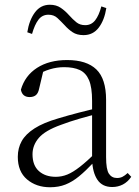

<svg xmlns="http://www.w3.org/2000/svg" viewBox="-20 -775 586 809"><path d="M191 14Q133 14 94 -19Q55 -52 55 -114Q55 -151 71.5 -180.5Q88 -210 125.5 -234Q163 -258 225 -276Q268 -289 312.5 -300.5Q357 -312 397 -321V-297Q357 -287 315.5 -275Q274 -263 237 -249Q170 -225 143.5 -194Q117 -163 117 -125Q117 -78 144 -54Q171 -30 215 -30Q240 -30 263.5 -39.5Q287 -49 316.5 -72Q346 -95 386 -134L392 -89H373Q341 -55 313 -32Q285 -9 256 2.5Q227 14 191 14ZM453 13Q411 13 390.5 -17.5Q370 -48 368 -102V-106V-350Q368 -407 355 -437.5Q342 -468 316 -480Q290 -492 250 -492Q220 -492 190 -483Q160 -474 128 -454L164 -482L145 -402Q141 -382 131 -374Q121 -366 105 -366Q74 -366 68 -397Q85 -456 136 -489Q187 -522 263 -522Q345 -522 386 -482.5Q427 -443 427 -354V-113Q427 -61 439 -43Q451 -25 473 -25Q486 -25 496 -30Q506 -35 518 -46L533 -30Q518 -8 497.5 2.5Q477 13 453 13ZM95 -639Q103 -690 127 -722.5Q151 -755 190 -755Q217 -755 236 -742Q255 -729 270 -712Q287 -693 302 -681Q317 -669 339 -669Q365 -669 381 -689.5Q397 -710 407 -748L428 -741Q420 -690 396 -658.5Q372 -627 332 -627Q304 -627 285.5 -639.5Q267 -652 253 -668Q237 -685 222 -699Q207 -713 184 -713Q158 -713 142 -692Q126 -671 115 -632Z"/></svg>

Font: Noto Serif SC
Style: Regular
Weight: 200
Designer: Ryoko NISHIZUKA 西塚涼子 (kana & ideographs); Frank Grießhammer (Latin, Greek & Cyrillic); Wenlong ZHANG 张文龙 (bopomofo); San
Foundry: Adobe
Version: Version 2.001;hotconv 1.1.0;makeotfexe 2.6.0